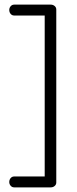

<svg xmlns="http://www.w3.org/2000/svg" viewBox="-20 -788 334 829"><path d="M20 -745Q20 -754 26 -761Q32 -768 41 -768H199Q209 -768 216 -762Q223 -756 223 -747V0Q223 9 216 15Q209 21 199 21H41Q32 21 26 14Q20 7 20 -2Q20 -12 26 -19Q32 -26 41 -26H173V-721H41Q32 -721 26 -728Q20 -735 20 -745Z"/></svg>

Font: Dosis
Style: Regular
Weight: 400
Designer: Edgar Tolentino, Pablo Impallari, Igino Marini
Foundry: Edgar Tolentino, Pablo Impallari, Igino Marini
Version: Version 1.007;Glyphs 3.1.1 (3134)